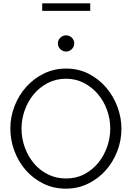

<svg xmlns="http://www.w3.org/2000/svg" viewBox="-20 -1126 791 1151"><path d="M375 5Q301 5 239.5 -25.5Q178 -56 134 -106.5Q90 -157 66 -222Q42 -287 42 -355Q42 -426 67.5 -491Q93 -556 138 -606Q183 -656 244 -685.5Q305 -715 376 -715Q451 -715 512 -683.5Q573 -652 616.5 -601Q660 -550 684 -485.5Q708 -421 708 -354Q708 -283 682.5 -218Q657 -153 612.5 -103.5Q568 -54 507 -24.5Q446 5 375 5ZM109 -355Q109 -297 128.5 -243Q148 -189 183 -147Q218 -105 267.5 -80.5Q317 -56 376 -56Q437 -56 486 -82Q535 -108 569.5 -150.5Q604 -193 622.5 -246.5Q641 -300 641 -355Q641 -413 621.5 -467Q602 -521 566.5 -562.5Q531 -604 482.5 -629Q434 -654 376 -654Q315 -654 265.5 -628Q216 -602 181.5 -560Q147 -518 128 -464.5Q109 -411 109 -355ZM327 -866Q327 -886 341.5 -900Q356 -914 376 -914Q396 -914 410.5 -900Q425 -886 425 -866Q425 -846 410.5 -831.5Q396 -817 376 -817Q356 -817 341.5 -831.5Q327 -846 327 -866ZM233 -1061V-1106H521V-1061Z"/></svg>

Font: Rising Sun Light
Style: Regular
Weight: 300
Designer: Matt McInerney, Pablo Impallari, Rodrigo Fuenzalida (Raleway font), Stephen Hutchings (Greek), Cristiano Sobral (main ch
Foundry: The Rising Sun Project Authors
Version: Version 4.327; ttfautohint (v1.8.4.7-5d5b-dirty)